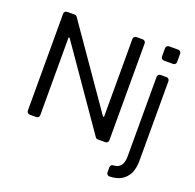

<svg xmlns="http://www.w3.org/2000/svg" viewBox="-158 -908 1293 1276"><g transform="rotate(20 488.0 -270.0)"><path d="M88.1 -21V-706.7Q88.1 -715.2 94.1 -721.2Q100.1 -727.3 109 -727.3H162.3Q167.6 -727.3 172.2 -725Q176.8 -722.7 179.3 -718.4L571 -154.8H578.1V-706.7Q578.1 -715.2 584.2 -721.2Q590.2 -727.3 599.1 -727.3H644.2Q652.7 -727.3 658.7 -721.2Q664.8 -715.2 664.8 -706.7V-21Q664.8 -12.1 658.7 -6Q652.7 0 644.2 0H590.6Q579.9 0 573.5 -8.9L183.2 -571H176.1V-21Q176.1 -12.1 170.1 -6Q164.1 0 155.5 0H109Q100.1 0 94.1 -6Q88.1 -12.1 88.1 -21ZM725.9 183.6V147.4Q725.9 138.5 731.7 132.6Q737.6 126.8 746.1 126.4H749.6Q782 123.9 797.6 104Q815.3 81 815.3 39.8V-524.5Q815.3 -533 821.4 -539.2Q827.4 -545.5 835.9 -545.5H878.2Q887.1 -545.5 893.1 -539.2Q899.1 -533 899.1 -524.5V39.8Q899.1 90.2 882.1 127.5Q864 164.4 830.3 184.3Q797.2 203.5 748.9 204.5H746.8Q737.9 204.5 731.9 198.5Q725.9 192.5 725.9 183.6ZM802.9 -723Q802.9 -731.5 809.1 -737.6Q815.3 -743.6 823.9 -743.6H888.8Q897.7 -743.6 903.8 -737.6Q909.8 -731.5 909.8 -723V-663.4Q909.8 -654.8 903.8 -648.8Q897.7 -642.8 888.8 -642.8H823.9Q815.3 -642.8 809.1 -648.8Q802.9 -654.8 802.9 -663.4Z"/></g></svg>

Font: DeltaSans
Style: Regular
Weight: 400
Designer: Rasmus Andersson
Foundry: rsms
Version: Version 3.012